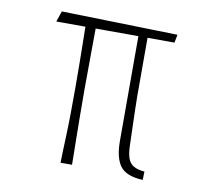

<svg xmlns="http://www.w3.org/2000/svg" viewBox="-68 -639 790 723"><g transform="rotate(10 327.0 -277.0)"><path d="M522 9Q458 6 435 -25.5Q412 -57 412 -121Q412 -144 412 -170Q412 -196 412 -221Q412 -246 412 -266.5Q412 -287 412 -299V-546L447 -549V-300Q447 -277 448 -244.5Q449 -212 450 -177Q451 -142 452 -109Q453 -79 459.5 -61Q466 -43 481.5 -34Q497 -25 523 -23ZM206 -1Q206 -12 207 -39.5Q208 -67 209.5 -106.5Q211 -146 211.5 -192.5Q212 -239 212 -286Q212 -332 211.5 -375.5Q211 -419 210.5 -454Q210 -489 209.5 -513.5Q209 -538 209 -547L249 -549Q249 -539 248.5 -514Q248 -489 248 -452.5Q248 -416 247.5 -373Q247 -330 247 -285Q247 -238 247.5 -192Q248 -146 248.5 -107Q249 -68 249.5 -40Q250 -12 250 -1ZM550 -521 98 -522 112 -563 556 -552Z"/></g></svg>

Font: Truculenta ExtraLight
Style: Regular
Weight: 250
Version: Version 1.002